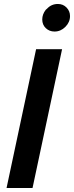

<svg xmlns="http://www.w3.org/2000/svg" viewBox="-20 -948 373 968"><path d="M13 0ZM13 0 162 -700H293L144 0ZM255 -789Q229 -789 211 -806Q193 -823 193 -850Q193 -876 211 -899L217 -904Q239 -928 272 -928Q298 -928 315.5 -910Q333 -892 333 -867Q333 -836 309.5 -812.5Q286 -789 255 -789Z"/></svg>

Font: Rosa Sans SemiBold
Style: Italic
Weight: 600
Italic angle: -12°
Designer: Pentagram / MCKL
Foundry: Pentagram / MCKL
Version: Version 1.005;September 16, 2019;FontCreator 11.5.0.2425 64-